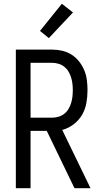

<svg xmlns="http://www.w3.org/2000/svg" viewBox="-20 -998 540 1018"><path d="M375 0 228 -304H142V0H64V-735H256Q283 -735 309.5 -729Q336 -723 359 -708.5Q382 -694 399 -672.5Q416 -651 426.5 -626Q437 -601 440.5 -574Q444 -547 444 -520Q444 -486 438 -452Q432 -418 415 -389Q398 -360 370.5 -339Q343 -318 310 -309L460 0ZM256 -374Q273 -374 290 -379Q307 -384 320.5 -394.5Q334 -405 343 -420Q352 -435 357 -451.5Q362 -468 364 -485Q366 -502 366 -520Q366 -537 364 -554Q362 -571 357 -587.5Q352 -604 343 -619Q334 -634 320.5 -644.5Q307 -655 290 -660Q273 -665 256 -665H142V-374ZM239 -796 192 -834 308 -978 367 -932Z"/></svg>

Font: Iosevka Custom
Style: Regular
Weight: 400
Monospace: yes
Designer: Belleve Invis
Foundry: Belleve Invis
Version: Version 32.5.0; ttfautohint (v1.8.4)